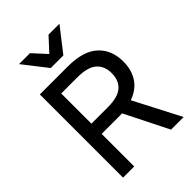

<svg xmlns="http://www.w3.org/2000/svg" viewBox="-261 -1028 1142 1142"><g transform="rotate(-45 310.0 -457.5)"><path d="M80 -700H315Q445 -700 507.5 -642.5Q570 -585 570 -487Q570 -417 537.5 -367Q505 -317 438 -293L590 0H484L346 -275Q338 -274 330.5 -274Q323 -274 315 -274H174V0H80ZM310 -360Q397 -360 434.5 -393Q472 -426 472 -487Q472 -547 434 -580.5Q396 -614 310 -614H174V-360ZM120 -915H212L290 -830L368 -915H460L343 -765H237Z"/></g></svg>

Font: PT Root UI Medium
Style: Regular
Weight: 500
Designer: Vitaly Kuzmin
Foundry: ParaType Ltd.
Version: Version 2.001G